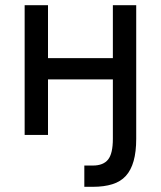

<svg xmlns="http://www.w3.org/2000/svg" viewBox="-20 -520 620 740"><path d="M305 118H338Q378 118 396.5 95Q415 72 415 15V-214H165V0H75V-500H165V-296H415V-500H505V15Q505 65 495 100.5Q485 136 465 158Q445 180 413 190Q381 200 338 200H305Z"/></svg>

Font: PT Root UI Web Medium
Style: Regular
Weight: 500
Designer: Vitaly Kuzmin
Foundry: ParaType Ltd.
Version: Version 1.001W